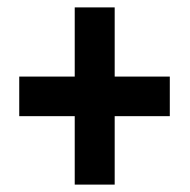

<svg xmlns="http://www.w3.org/2000/svg" viewBox="-20 -613 513 519"><path d="M290 -406H439V-299H290V-114H182V-299H32V-406H182V-593H290Z"/></svg>

Font: Noto Sans Lao UI ExtCond
Style: Bold
Weight: 700
Width: 2
Designer: Monotype Design Team
Foundry: Monotype Imaging Inc.
Version: Version 2.000; ttfautohint (v1.8.4.7-5d5b)